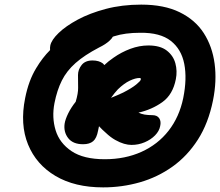

<svg xmlns="http://www.w3.org/2000/svg" viewBox="-20 -928 954 832"><path d="M427 -116Q304 -116 220.5 -165.5Q137 -215 101.5 -302Q66 -389 89 -503Q104 -579 137 -633Q164 -678 197 -711Q196 -721 198 -731Q203 -755 234 -785Q265 -815 317 -843Q369 -871 439 -889.5Q509 -908 592 -908Q691 -908 758.5 -875Q826 -842 863 -784.5Q900 -727 910 -652Q920 -577 903 -493Q883 -394 837.5 -323Q792 -252 727.5 -206Q663 -160 586 -138Q509 -116 427 -116ZM469 -769Q464 -760 455 -752Q438 -736 409 -722Q346 -689 307.5 -655Q269 -621 248 -579Q227 -537 216 -481Q204 -419 221 -363.5Q238 -308 290 -273Q342 -238 434 -238Q522 -238 593 -270Q664 -302 710.5 -361.5Q757 -421 774 -503Q791 -587 778.5 -651Q766 -715 720 -751Q674 -787 588 -786Q522 -786 475 -771Q472 -770 469 -769ZM340 -303Q296 -303 275.5 -329.5Q255 -356 260 -392Q263 -411 275.5 -436.5Q288 -462 308 -487Q319 -524 318.5 -547.5Q318 -571 318 -603Q318 -626 333.5 -646Q349 -666 381 -666Q409 -666 426 -653Q429 -650 432 -646Q450 -663 472 -678Q506 -702 545 -716.5Q584 -731 623 -731Q674 -731 702.5 -709Q731 -687 740 -653.5Q749 -620 742 -585Q729 -518 683.5 -485.5Q638 -453 580 -440Q592 -434 606.5 -431.5Q621 -429 640 -429Q661 -429 670 -415.5Q679 -402 674 -381Q670 -360 652 -341.5Q634 -323 607 -311.5Q580 -300 550 -300Q535 -300 517.5 -305Q500 -310 479.5 -321.5Q459 -333 438 -353Q424 -365 409 -381Q407 -372 405 -362Q399 -329 383.5 -316Q368 -303 340 -303ZM461 -504Q491 -516 514 -527Q551 -546 570 -561.5Q589 -577 590 -583Q591 -587 589.5 -588.5Q588 -590 584 -590Q567 -590 542.5 -578.5Q518 -567 491 -541Q476 -525 461 -504Z"/></svg>

Font: Shantell Sans Light ExtraBold
Style: Italic
Weight: 800
Italic angle: -11°
Version: Version 1.008;[ac192a2d6]